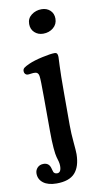

<svg xmlns="http://www.w3.org/2000/svg" viewBox="-94 -698 488 926"><g transform="rotate(-10 150.0 -235.0)"><path d="M108.4 -594.7Q108.4 -622.1 129.6 -638.4Q150.9 -654.8 179.2 -654.8Q204.6 -654.8 221.2 -639.4Q237.8 -624 237.8 -598.6Q237.8 -571.3 217.3 -554.2Q196.8 -537.1 167.5 -537.1Q142.6 -537.1 125.5 -553Q108.4 -568.8 108.4 -594.7ZM117.2 -237.8Q117.2 -321.3 114.3 -339.4Q111.3 -357.4 96.2 -358.4Q87.4 -359.4 75.4 -357.4Q63.5 -355.5 58.6 -356Q51.8 -356.4 47.1 -361.8Q42.5 -367.2 42.5 -375.5Q42.5 -385.3 49.6 -391.1Q56.6 -397 76.2 -405.8Q102.5 -417.5 143.8 -426.5Q185.1 -435.5 204.1 -435.5Q212.9 -435.5 216.6 -430.4Q220.2 -425.3 220.2 -414.1Q220.2 -410.6 218.3 -371.1Q216.3 -331.5 216.3 -234.4V-80.6Q216.3 -40 220.5 3.2Q224.6 46.4 224.6 63Q223.6 124 195.6 154.8Q167.5 185.5 106 185.5Q64.5 185.5 41.3 168Q18.1 150.4 18.1 121.6Q18.1 105 29.3 93.3Q40.5 81.5 59.1 81.5Q85 81.5 92.8 106.4Q93.8 109.4 95.9 117.4Q98.1 125.5 99.4 128.4Q100.6 131.3 105 134.5Q109.4 137.7 116.7 137.7Q136.7 137.7 136.7 104.5Q136.7 94.2 133.8 83Q130.9 71.8 127.2 59.8Q123.5 47.9 120.6 14.2Q117.7 -19.5 117.7 -68.8Z"/></g></svg>

Font: Cooper* Medium
Style: Regular
Weight: 500
Designer: Owen Earl
Foundry: indestructible type*
Version: Version 0.001